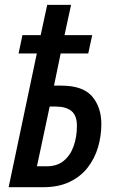

<svg xmlns="http://www.w3.org/2000/svg" viewBox="-20 -782 483 802"><path d="M16.1 0 133.8 -558.6H57.6L73.7 -635.3H149.9L177.2 -761.7H276.9L249.5 -635.3H365.2L348.6 -558.6H233.4L205.6 -424.3H235.8Q326.2 -424.3 364.7 -379.4Q403.3 -334.5 403.3 -263.7Q403.3 -213.9 389.4 -166.7Q375.5 -119.6 346.2 -82Q316.9 -44.4 270.8 -22.2Q224.6 0 160.2 0ZM134.3 -87.4H175.8Q218.8 -87.4 246.6 -110.6Q274.4 -133.8 287.8 -172.1Q301.3 -210.4 301.3 -256.8Q301.3 -299.3 278.6 -318.1Q255.9 -336.9 212.9 -336.9H187.5Z"/></svg>

Font: Open Sans Condensed SemiBold
Style: Italic
Weight: 600
Width: 3
Italic angle: -12°
Designer: Monotype Design Team
Foundry: Monotype Imaging Inc.
Version: Version 3.000; ttfautohint (v1.8.4)